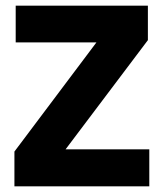

<svg xmlns="http://www.w3.org/2000/svg" viewBox="-20 -659 579 679"><path d="M508 -131V0H31V-123L321 -509H35.5V-639H503V-517L212 -131Z"/></svg>

Font: Anek Bangla Medium
Style: Bold
Weight: 700
Version: Version 1.003